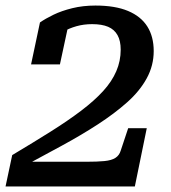

<svg xmlns="http://www.w3.org/2000/svg" viewBox="-37 -672 617 692"><path d="M-17 0H449L492 -210H425L398 -129Q393 -112 379 -103Q365 -94 339.5 -91.5Q314 -89 274 -89H36L38 -67Q114 -108 185 -146.5Q256 -185 316 -224Q376 -263 421.5 -303.5Q467 -344 492 -390Q517 -436 517 -488Q517 -540 494 -576.5Q471 -613 424.5 -632.5Q378 -652 307 -652Q262 -652 223.5 -642.5Q185 -633 156 -619Q127 -605 107 -591L75 -440H179L211 -589Q202 -589 192.5 -584Q183 -579 175 -570.5Q167 -562 161.5 -551.5Q156 -541 155 -531Q169 -545 190.5 -557.5Q212 -570 238.5 -577.5Q265 -585 295 -585Q330 -585 352.5 -575.5Q375 -566 386.5 -545.5Q398 -525 398 -493Q398 -452 382 -415Q366 -378 334.5 -343.5Q303 -309 255.5 -273Q208 -237 146 -198Q84 -159 7 -113Z"/></svg>

Font: Roboto Serif 20pt Medium
Style: Italic
Weight: 500
Italic angle: -10°
Version: Version 1.008